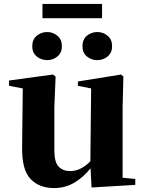

<svg xmlns="http://www.w3.org/2000/svg" viewBox="-20 -934 731 971"><path d="M219.2 -629.9Q188.5 -629.9 165.8 -648.4Q143.1 -667 143.1 -700.2Q143.1 -734.4 165.8 -753.2Q188.5 -772 219.2 -772Q247.6 -772 270.3 -753.2Q293 -734.4 293 -700.2Q293 -667 270.3 -648.4Q247.6 -629.9 219.2 -629.9ZM472.2 -629.9Q441.9 -629.9 419.4 -648.4Q397 -667 397 -700.2Q397 -734.4 419.4 -753.2Q441.9 -772 472.2 -772Q501.5 -772 524.2 -753.2Q546.9 -734.4 546.9 -700.2Q546.9 -667 524.2 -648.4Q501.5 -629.9 472.2 -629.9ZM194.8 -841.8V-914.1H496.1V-841.8ZM442.9 14.2 438 -83Q402.8 -38.6 356.7 -10.7Q310.5 17.1 252.9 17.1Q178.2 17.1 134.3 -29.1Q90.3 -75.2 91.8 -189L95.2 -486.8L25.9 -500V-526.9L248 -557.1L261.2 -546.9L254.9 -393.1V-173.8Q254.9 -113.8 276.6 -91.3Q298.3 -68.8 335 -68.8Q363.3 -68.8 389.2 -82.3Q415 -95.7 437 -118.2L440.9 -486.8L374 -500V-522L592.8 -557.1L604 -546.9L600.1 -393.1V-35.2L664.1 -28.8V1Z"/></svg>

Font: Source Han Serif TW Heavy
Style: Regular
Weight: 900
Designer: Ryoko NISHIZUKA Ë•øÂ°öÊ∂ºÂ≠ê (kana & ideographs); Frank Grie√ühammer (Latin, Greek & Cyrillic); Wenlong ZHANG Âº†ÊñáÈæô 
Foundry: Adobe
Version: Version 2.003;hotconv 1.1.1;makeotfexe 2.6.0